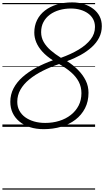

<svg xmlns="http://www.w3.org/2000/svg" viewBox="-20 -1058 869 1601"><path d="M344 19Q281 19 230 2.5Q179 -14 142 -44.5Q105 -75 85.5 -116.5Q66 -158 66 -209Q66 -270 93 -321.5Q120 -373 168.5 -416Q217 -459 282 -494Q347 -529 421 -555Q368 -589 333.5 -627Q299 -665 282.5 -705Q266 -745 266 -786Q266 -844 289 -890.5Q312 -937 354.5 -970Q397 -1003 454.5 -1020.5Q512 -1038 582 -1038Q634 -1038 679 -1024Q724 -1010 758 -984Q792 -958 810.5 -922Q829 -886 829 -840Q829 -788 806.5 -744Q784 -700 744 -664Q704 -628 651.5 -599Q599 -570 539 -548Q591 -515 631 -474.5Q671 -434 694.5 -387Q718 -340 718 -284Q718 -212 689 -155.5Q660 -99 609 -60Q558 -21 490 -1Q422 19 344 19ZM357 -33Q420 -33 474.5 -50Q529 -67 570.5 -99.5Q612 -132 635.5 -177.5Q659 -223 659 -281Q659 -333 637 -375.5Q615 -418 573.5 -454.5Q532 -491 473 -524Q399 -499 335.5 -467Q272 -435 224.5 -396Q177 -357 150.5 -310.5Q124 -264 124 -209Q124 -168 141.5 -135.5Q159 -103 190 -80.5Q221 -58 263.5 -45.5Q306 -33 357 -33ZM488 -576Q572 -606 635.5 -644Q699 -682 735.5 -729Q772 -776 772 -833Q772 -870 756.5 -898.5Q741 -927 713.5 -946.5Q686 -966 650 -976.5Q614 -987 571 -987Q520 -987 475 -974Q430 -961 396 -936Q362 -911 342.5 -874.5Q323 -838 323 -790Q323 -745 344.5 -707.5Q366 -670 403 -638Q440 -606 488 -576ZM0 513H773V523H0ZM0 -20H773V0H0ZM0 -505H773V-500H0ZM0 -1033H773V-1023H0Z"/></svg>

Font: Playwrite IN Guides
Style: Regular
Weight: 400
Designer: Veronika Burian, José Scaglione
Foundry: TypeTogether
Version: Version 1.003